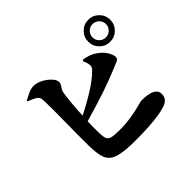

<svg xmlns="http://www.w3.org/2000/svg" viewBox="-179 -1072 1358 1358"><g transform="rotate(-45 500.0 -392.5)"><path d="M608.9 -632.8 617.2 -640.1Q649.4 -634.8 672.9 -626.5Q696.3 -618.2 721.2 -600.1Q759.8 -572.3 777.3 -540.8Q794.9 -509.3 794.9 -490.2Q794.9 -469.2 775.6 -461.9Q756.3 -454.6 727.1 -441.9Q579.1 -378.4 332 -308.1Q331.1 -274.4 330.6 -244.6Q330.1 -214.8 331.1 -192.9Q332 -155.3 338.9 -136.2Q345.7 -117.2 369.6 -110.6Q393.6 -104 444.8 -104Q514.6 -104 571 -113.8Q627.4 -123.5 663.1 -133.3Q698.7 -143.1 705.1 -143.1Q839.8 -143.1 839.8 -75.2Q839.8 -43 823.7 -27.1Q807.6 -11.2 783.2 -2.9Q753.4 7.3 706.3 14.4Q659.2 21.5 601.3 24.7Q543.5 27.8 481.9 27.8Q392.6 27.8 339.8 18.3Q287.1 8.8 261 -13.9Q234.9 -36.6 226.1 -75.7Q217.3 -114.7 215.8 -173.8Q214.8 -225.6 215.3 -287.6Q215.8 -349.6 216.6 -411.9Q217.3 -474.1 217.5 -527.8Q217.8 -581.5 216.6 -616.9Q215.3 -652.3 210.9 -660.2Q204.1 -674.8 182.6 -685.8Q161.1 -696.8 131.8 -708V-716.8Q150.9 -727.5 181.6 -741.7Q212.4 -755.9 236.8 -755.9Q262.7 -755.9 288.8 -745.1Q314.9 -734.4 336.9 -717.5Q358.9 -700.7 372.6 -682.1Q386.2 -663.6 386.2 -647.9Q386.2 -632.8 379.6 -622.3Q373 -611.8 365.5 -601.3Q357.9 -590.8 355 -576.2Q349.1 -540.5 343.5 -481.7Q337.9 -422.9 335 -361.8Q417 -402.3 491.2 -449Q565.4 -495.6 607.9 -539.1Q618.7 -549.3 622.8 -559.6Q627 -569.8 624 -586.9Q621.6 -601.1 616.5 -614Q611.3 -627 608.9 -632.8ZM842.8 -636.2Q870.6 -636.2 890.4 -655.8Q910.2 -675.3 910.2 -703.1Q910.2 -731 890.4 -750.5Q870.6 -770 842.8 -770Q815.4 -770 795.7 -750.5Q775.9 -731 775.9 -703.1Q775.9 -675.3 795.7 -655.8Q815.4 -636.2 842.8 -636.2ZM842.8 -813Q888.7 -813 920.9 -780.8Q953.1 -748.5 953.1 -703.1Q953.1 -657.2 920.9 -625Q888.7 -592.8 842.8 -592.8Q797.4 -592.8 765.1 -625Q732.9 -657.2 732.9 -703.1Q732.9 -748.5 765.1 -780.8Q797.4 -813 842.8 -813Z"/></g></svg>

Font: Source Han Serif JP Heavy
Style: Regular
Weight: 900
Designer: Ryoko NISHIZUKA  (kana & ideographs); Frank Grießhammer (Latin, Greek & Cyrillic); Wenlong ZHANG  (bopomofo); Sandoll Co
Foundry: Adobe Systems Incorporated
Version: Version 1.001;PS 1.001;hotconv 16.6.54;makeotf.lib2.5.65590